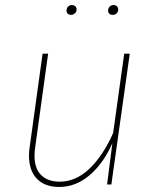

<svg xmlns="http://www.w3.org/2000/svg" viewBox="-20 -732 616 762"><path d="M95 -115Q95 -132 98 -150L149 -519H171L120 -150Q117 -131 117 -114Q117 -63 143.5 -37Q170 -11 217 -11Q281 -11 335 -62.5Q389 -114 429 -204L473 -519H495L422 0H405L426 -164Q391 -84 336 -37Q281 10 215 10Q158 10 126.5 -22.5Q95 -55 95 -115ZM244 -690Q244 -699 250 -705.5Q256 -712 265 -712Q274 -712 279 -707Q284 -702 284 -694Q284 -686 277.5 -679.5Q271 -673 262 -673Q254 -673 249 -677.5Q244 -682 244 -690ZM409 -690Q409 -699 415 -705.5Q421 -712 431 -712Q439 -712 444 -707Q449 -702 449 -694Q449 -685 443 -679Q437 -673 427 -673Q419 -673 414 -677.5Q409 -682 409 -690Z"/></svg>

Font: Fira Sans Thin
Style: Italic
Weight: 250
Italic angle: -8°
Designer: Carrois Corporate & Edenspiekermann AG
Foundry: Carrois Corporate GbR & Edenspiekermann AG
Version: Version 4.203